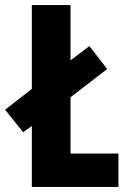

<svg xmlns="http://www.w3.org/2000/svg" viewBox="-43 -734 500 754"><path d="M82 0H422V-131H234V-352L378 -463L308 -553L234 -497V-714H82V-385L-23 -303L48 -215L82 -239Z"/></svg>

Font: Noto Sans Armenian ExtraCondensed ExtraBold
Style: Regular
Weight: 800
Width: 2
Designer: Monotype Design Team
Foundry: Monotype Imaging Inc.
Version: Version 2.008